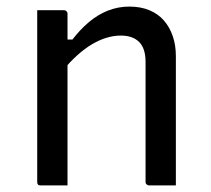

<svg xmlns="http://www.w3.org/2000/svg" viewBox="-20 -563 640 583"><path d="M514 0Q492 0 473.5 0Q455 0 433 0Q430 0 427.5 -1.5Q425 -3 423.5 -5Q422 -7 422 -11Q422 -72 422 -132.5Q422 -193 422 -253.5Q422 -314 422 -375Q422 -416 402.5 -435.5Q383 -455 347 -455Q326 -455 304 -448.5Q282 -442 260 -429Q238 -416 215.5 -396Q193 -376 170 -348V-443H200Q223 -473 249.5 -495.5Q276 -518 307 -530.5Q338 -543 373 -543Q407 -543 433.5 -532Q460 -521 477.5 -501Q495 -481 504.5 -453.5Q514 -426 514 -393Q514 -345 514 -297Q514 -249 514 -200.5Q514 -152 514 -103Q514 -77 514 -51.5Q514 -26 514 0ZM185 0Q171 0 158 0Q145 0 132 0Q119 0 104 0Q101 0 99 -0.5Q97 -1 95.5 -2.5Q94 -4 93.5 -6Q93 -8 93 -11Q93 -64 93 -117Q93 -170 93 -222Q93 -274 93 -327Q93 -380 93 -433Q93 -465 93 -490.5Q93 -516 93 -532Q109 -532 122.5 -532Q136 -532 148.5 -532Q161 -532 174 -532Q178 -532 180 -530.5Q182 -529 183.5 -527Q185 -525 185 -521Q185 -435 185 -348Q185 -261 185 -174Q185 -87 185 0Z"/></svg>

Font: Recursive
Style: Regular
Weight: 400
Version: Version 1.085